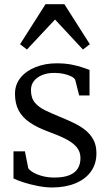

<svg xmlns="http://www.w3.org/2000/svg" viewBox="-20 -858 509 890"><path d="M221.5 11Q190.5 11 154.8 4Q119 -3 88.8 -12.8Q58.5 -22.5 42.5 -31V-156.5H95.5L111 -78.5Q117.5 -68 135.8 -57.8Q154 -47.5 179 -41.2Q204 -35 231.5 -35Q275 -35 301.8 -46Q328.5 -57 340.8 -77.2Q353 -97.5 353 -125Q353 -154 336.2 -174.8Q319.5 -195.5 286.5 -212.8Q253.5 -230 203.5 -248Q152 -267 117.8 -290.5Q83.5 -314 66.5 -346Q49.5 -378 49.5 -423Q49.5 -467 76 -498.8Q102.5 -530.5 146.5 -547.5Q190.5 -564.5 242 -564.5Q281.5 -564.5 312 -558.5Q342.5 -552.5 363.5 -545Q384.5 -537.5 395 -534V-415.5H347L328.5 -488.5Q323.5 -497.5 309 -504.5Q294.5 -511.5 274.8 -515.8Q255 -520 234 -520Q201.5 -520.5 176.5 -510.5Q151.5 -500.5 137.5 -482.8Q123.5 -465 123.5 -440.5Q123.5 -403 142.5 -381.2Q161.5 -359.5 191.5 -345.5Q221.5 -331.5 254 -318Q287 -304.5 318 -290Q349 -275.5 373.5 -256.5Q398 -237.5 412.5 -211.2Q427 -185 427 -147.5Q427 -98 401.2 -62.5Q375.5 -27 329 -8Q282.5 11 221.5 11ZM105 -628.5 73 -653 191 -838.5H278.5L396.5 -653L364.5 -628.5L235 -767.5Z"/></svg>

Font: Merriweather 24pt Light
Style: Regular
Weight: 300
Designer: Eben Sorkin
Foundry: Eben Sorkin
Version: Version 2.100